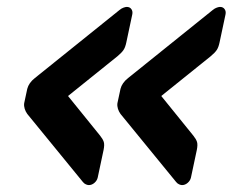

<svg xmlns="http://www.w3.org/2000/svg" viewBox="-20 -607 674 556"><path d="M507 -71Q504 -71 499 -73Q494 -75 490 -80L329 -277Q324 -284 321.5 -292Q319 -300 320 -308L329 -350Q331 -358 336.5 -366Q342 -374 351 -381L596 -578Q602 -583 608 -585Q614 -587 617 -587Q626 -587 630.5 -580.5Q635 -574 633 -565L616 -485Q613 -470 607.5 -462Q602 -454 590 -444L447 -329L540 -214Q548 -204 550.5 -196Q553 -188 550 -173L533 -93Q531 -84 523.5 -77.5Q516 -71 507 -71ZM237 -71Q234 -71 229 -73Q224 -75 220 -80L59 -277Q54 -284 51.5 -292Q49 -300 50 -308L59 -350Q61 -358 66.5 -366Q72 -374 81 -381L326 -578Q332 -583 338 -585Q344 -587 347 -587Q356 -587 360.5 -580.5Q365 -574 363 -565L346 -485Q343 -470 337.5 -462Q332 -454 320 -444L177 -329L270 -214Q278 -204 280.5 -196Q283 -188 280 -173L263 -93Q261 -84 253.5 -77.5Q246 -71 237 -71Z"/></svg>

Font: Rubik SemiBold
Style: Italic
Weight: 600
Italic angle: -12°
Designer: Hubert and Fischer
Foundry: Hubert and Fischer
Version: Version 2.300;gftools[0.9.30]